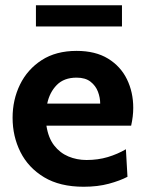

<svg xmlns="http://www.w3.org/2000/svg" viewBox="-20 -702 555 732"><path d="M299 10Q208.5 10 148.2 -26.2Q88 -62.5 58 -122.2Q28 -182 28 -253Q28 -321.5 56.2 -379.5Q84.5 -437.5 139 -472.8Q193.5 -508 272 -508Q344 -508 392 -478.5Q440 -449 464 -399.8Q488 -350.5 488 -291Q488 -274.5 486 -257.8Q484 -241 480 -223H157Q164 -176.5 186.2 -147.8Q208.5 -119 240.8 -105.5Q273 -92 310 -92Q353.5 -92 391 -103.2Q428.5 -114.5 460 -133L466 -28Q437.5 -13 395 -1.5Q352.5 10 299 10ZM160 -307H362Q362 -329.5 353.5 -352.2Q345 -375 325.2 -390.5Q305.5 -406 272 -406Q224 -406 196.5 -378Q169 -350 160 -307ZM117 -601V-682H445V-601Z"/></svg>

Font: Cabin Resolve
Style: Bold-Resolve
Weight: 700
Designer: Pablo Impallari
Foundry: Pablo Impallari. http://www.impallari.com Igino Marini. http://www.ikern.com
Version: Version 3.001